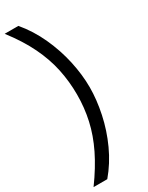

<svg xmlns="http://www.w3.org/2000/svg" viewBox="-292 -861 862 1116"><g transform="rotate(-30 139.0 -303.0)"><path d="M64 212H-28Q39 120 80 36Q121 -48 139.5 -131Q158 -214 158 -302Q158 -389 140.5 -472.5Q123 -556 82 -641Q41 -726 -30 -818H62Q122 -747 162.5 -658.5Q203 -570 223 -478Q243 -386 243 -302Q243 -219 223.5 -126.5Q204 -34 164 53.5Q124 141 64 212Z"/></g></svg>

Font: Onest
Style: Regular
Weight: 400
Designer: Dmitri Voloshin, Andrey Kudryavtsev
Foundry: Dmitri Voloshin, Andrey Kudryavtsev
Version: Version 1.000;gftools[0.9.33]